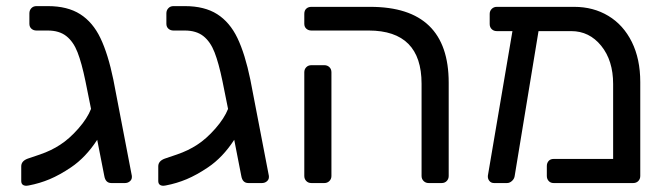

<svg xmlns="http://www.w3.org/2000/svg" viewBox="-20 -593 2166 622"><path d="M48.8 -6.8V-54.2Q48.8 -71.3 69.8 -79.1Q72.8 -80.1 109.4 -92.5Q146 -105 174.8 -124Q204.6 -143.1 233.9 -176.5Q263.2 -210 274.9 -240.2L256.8 -330.1Q244.6 -389.2 231.2 -423.6Q217.8 -458 194.8 -476.1Q171.9 -494.1 134.8 -494.1H98.1Q88.4 -494.1 81.8 -500Q75.2 -505.9 75.2 -516.1V-549.8Q75.2 -559.6 81.5 -566.4Q87.9 -573.2 98.1 -573.2H134.8Q198.7 -573.2 239.7 -547.1Q280.8 -521 305.4 -469.5Q330.1 -418 347.2 -335L407.2 -22.9V-19Q407.2 -11.2 400.6 -5.6Q394 0 384.8 0H340.8Q321.8 0 317.9 -22.9L294.9 -140.1Q257.8 -83 210 -50.8Q172.9 -25.9 140.9 -12.5Q108.9 1 73.2 7.8L65.9 8.8Q48.8 8.8 48.8 -6.8Z M492.7 -6.8V-54.2Q492.7 -71.3 513.7 -79.1Q516.6 -80.1 553.2 -92.5Q589.8 -105 618.7 -124Q648.4 -143.1 677.7 -176.5Q707 -210 718.8 -240.2L700.7 -330.1Q688.5 -389.2 675 -423.6Q661.6 -458 638.7 -476.1Q615.7 -494.1 578.6 -494.1H542Q532.2 -494.1 525.6 -500Q519 -505.9 519 -516.1V-549.8Q519 -559.6 525.4 -566.4Q531.7 -573.2 542 -573.2H578.6Q642.6 -573.2 683.6 -547.1Q724.6 -521 749.3 -469.5Q773.9 -418 791 -335L851.1 -22.9V-19Q851.1 -11.2 844.5 -5.6Q837.9 0 828.6 0H784.7Q765.6 0 761.7 -22.9L738.8 -140.1Q701.7 -83 653.8 -50.8Q616.7 -25.9 584.7 -12.5Q552.7 1 517.1 7.8L509.8 8.8Q492.7 8.8 492.7 -6.8Z M965.8 -22.9V-358.9Q965.8 -368.7 972.2 -375.2Q978.5 -381.8 988.8 -381.8H1030.8Q1040.5 -381.8 1047.1 -375.5Q1053.7 -369.1 1053.7 -358.9V-22.9Q1053.7 -13.2 1047.1 -6.6Q1040.5 0 1030.8 0H988.8Q978.5 0 972.2 -6.6Q965.8 -13.2 965.8 -22.9ZM965.8 -516.1V-547.9Q965.8 -559.1 972.2 -564.9Q978.5 -570.8 988.8 -570.8H1179.7Q1433.6 -570.8 1433.6 -325.2V-22.9Q1433.6 -13.2 1427.2 -6.6Q1420.9 0 1410.6 0H1368.7Q1358.9 0 1352.3 -6.6Q1345.7 -13.2 1345.7 -22.9V-321.8Q1345.7 -493.7 1174.8 -494.1H988.8Q979 -494.1 972.4 -500Q965.8 -505.9 965.8 -516.1Z M1560.5 -23.9 1640.1 -492.2H1589.4Q1579.6 -492.2 1573 -498.5Q1566.4 -504.9 1566.4 -515.1V-547.9Q1566.4 -557.6 1573 -564.2Q1579.6 -570.8 1589.4 -570.8H1840.3Q1902.3 -570.8 1950.9 -541.5Q1999.5 -512.2 2026.9 -457Q2054.2 -401.9 2054.2 -327.1V-22.9Q2054.2 -13.2 2047.9 -6.6Q2041.5 0 2031.2 0H1773.4Q1763.7 0 1757.6 -6.6Q1751.5 -13.2 1751.5 -22.9V-55.2Q1751.5 -64.9 1757.3 -71.5Q1763.2 -78.1 1773.4 -78.1H1966.3V-320.8Q1966.3 -397 1927.7 -444.6Q1889.2 -492.2 1830.6 -492.2H1724.6L1647.5 -23.9Q1646.5 -14.2 1638.9 -7.1Q1631.3 0 1622.6 0H1580.6Q1570.8 0 1565.2 -7.1Q1559.6 -14.2 1560.5 -23.9Z"/></svg>

Font: Rubik AZ
Style: Regular
Weight: 400
Designer: Hubert and Fischer
Foundry: Hubert & Fischer
Version: Version 2.000